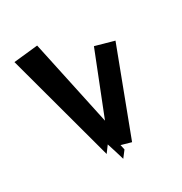

<svg xmlns="http://www.w3.org/2000/svg" viewBox="-139 -740 728 770"><g transform="rotate(-30 225.5 -355.0)"><path d="M28 -626 164 -122 187 -153C196 -126 204 -99 212 -72L235 -102L230 -125L276 -112L422 -498L336 -522L225 -241L140 -638Z"/></g></svg>

Font: Corrode
Style: Regular
Weight: 400
Designer: Mew Too
Version: Version 0.532